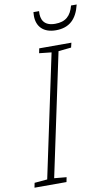

<svg xmlns="http://www.w3.org/2000/svg" viewBox="-118 -956 582 1005"><g transform="rotate(-10 173.0 -453.0)"><path d="M235 -792C307 -792 347 -831 365 -906H335C321 -853 293 -826 237 -826C177 -826 161 -862 165 -906H135C135 -901 134 -894 134 -886C134 -829 169 -792 235 -792ZM-19 0H151L156 -25L91 -31L229 -682L297 -689L303 -714H132L127 -689L192 -682L54 -31L-14 -25Z"/></g></svg>

Font: Noto Sans SemiCondensed ExtraLight
Style: Italic
Weight: 200
Width: 4
Italic angle: -12°
Designer: Monotype Design Team
Foundry: Monotype Imaging Inc.
Version: Version 2.013